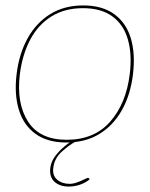

<svg xmlns="http://www.w3.org/2000/svg" viewBox="-20 -518 550 706"><path d="M286 -498Q356 -498 400 -466Q444 -434 461 -377.5Q478 -321 469 -245Q460 -170 428.5 -113.5Q397 -57 345.5 -25.5Q294 6 224 6Q155 6 111 -25.5Q67 -57 49.5 -114Q32 -171 41 -245Q50 -320 81.5 -377Q113 -434 164.5 -466Q216 -498 286 -498ZM225 -4Q327 -4 385.5 -71Q444 -138 457 -245Q466 -317 450.5 -372Q435 -427 393.5 -457.5Q352 -488 285 -488Q218 -488 169 -457.5Q120 -427 91 -372Q62 -317 53 -245Q40 -138 83 -71Q126 -4 225 -4ZM303 136Q305 136 307 138L310 141Q295 154 274.5 161Q254 168 233 168Q200 168 180.5 150.5Q161 133 165 99Q168 76 183 56Q198 36 218 19.5Q238 3 256 -6L261 1Q236 14 208 39Q180 64 176 99Q172 127 190 142.5Q208 158 236 158Q249 158 264 152.5Q279 147 290 141.5Q301 136 303 136Z"/></svg>

Font: Aleo Thin
Style: Italic
Weight: 250
Italic angle: -7°
Designer: Alessio Laiso
Foundry: Alessio Laiso
Version: Version 2.001;gftools[0.9.29]